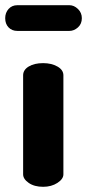

<svg xmlns="http://www.w3.org/2000/svg" viewBox="-44 -719 335 739"><path d="M122 0Q88 0 66.5 -15Q45 -30 45 -48V-429Q45 -450 66.5 -463Q88 -476 122 -476Q154 -476 177 -463Q200 -450 200 -429V-48Q200 -30 177 -15Q154 0 122 0ZM23 -600Q2 -600 -11 -613.5Q-24 -627 -24 -649Q-24 -670 -11 -684.5Q2 -699 23 -699H223Q241 -699 256 -684.5Q271 -670 271 -649Q271 -627 256 -613.5Q241 -600 223 -600Z"/></svg>

Font: Dosis ExtraLight ExtraBold
Style: Regular
Weight: 800
Version: Version 3.001; ttfautohint (v1.8.2)